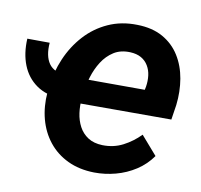

<svg xmlns="http://www.w3.org/2000/svg" viewBox="-74 -608 720 688"><g transform="rotate(10 285.5 -264.0)"><path d="M-7.8 -420.9 73.7 -420.4Q69.8 -372.1 88.6 -345Q107.4 -317.9 156.7 -314.5L149.9 -230Q93.8 -232.9 58.1 -258.1Q22.5 -283.2 5.9 -325.2Q-10.7 -367.2 -7.8 -420.9ZM311 9.8Q256.3 8.8 214.4 -11.2Q172.4 -31.2 144.5 -66.2Q116.7 -101.1 104.5 -146.7Q92.3 -192.4 96.7 -244.6L99.1 -264.6Q105 -318.8 126.5 -368.7Q147.9 -418.5 183.1 -457.3Q218.3 -496.1 266.1 -517.8Q314 -539.6 372.1 -538.1Q427.2 -537.1 465.6 -515.4Q503.9 -493.7 526.6 -457.3Q549.3 -420.9 557.1 -375Q564.9 -329.1 559.1 -279.3L550.8 -225.1H147.9L163.6 -314L438.5 -313.5L440.9 -325.2Q444.3 -346.2 441.9 -366Q439.5 -385.7 429.9 -401.6Q420.4 -417.5 404.1 -426.8Q387.7 -436 364.3 -437Q329.1 -438.5 304.2 -422.6Q279.3 -406.7 262.7 -380.6Q246.1 -354.5 236.8 -324Q227.5 -293.5 223.6 -264.2L221.7 -245.1Q218.8 -217.8 222.4 -190.9Q226.1 -164.1 237.8 -142.1Q249.5 -120.1 270.5 -106.4Q291.5 -92.8 323.2 -91.8Q363.8 -90.8 397.5 -108.2Q431.2 -125.5 459 -153.8L517.6 -86.4Q494.6 -53.7 461.2 -32Q427.7 -10.3 388.9 0Q350.1 10.3 311 9.8Z"/></g></svg>

Font: Roboto SemiBold
Style: Italic
Weight: 600
Designer: Christian Robertson
Foundry: Google
Version: Version 3.009; 2024